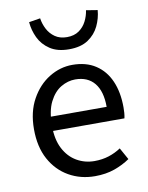

<svg xmlns="http://www.w3.org/2000/svg" viewBox="-84 -790 663 862"><g transform="rotate(-10 248.0 -358.5)"><path d="M279.4 12Q213.8 12 160.7 -18.3Q107.5 -48.6 76.4 -105.5Q45.4 -162.5 45.4 -242.9Q45.4 -322.1 77.1 -379.2Q108.7 -436.4 158.8 -467.2Q208.8 -498 264.9 -498Q327.3 -498 370.5 -469.7Q413.8 -441.5 436.1 -390.3Q458.4 -339.2 458.4 -270Q458.4 -257.5 457.5 -245.2Q456.6 -232.9 453.9 -220.8H104.3V-285.6H384.2Q384.2 -356.4 353.7 -393.9Q323.1 -431.3 266.1 -431.3Q232.7 -431.3 201 -412.7Q169.3 -394 148.5 -352.8Q127.7 -311.5 127.7 -243.7Q127.7 -181.8 149.4 -139.9Q171.2 -98 208.1 -76.6Q244.9 -55.3 288.7 -55.3Q324.2 -55.3 354.4 -65Q384.7 -74.8 409.7 -91.6L439.6 -37.7Q408.3 -16 368.7 -2Q329.1 12 279.4 12ZM263.7 -569.3Q210.7 -569.3 177 -591.7Q143.2 -614.1 126.7 -648.8Q110.3 -683.5 107.4 -720.4L159.1 -728.8Q162.8 -703.1 175.1 -679.2Q187.5 -655.3 209.5 -640Q231.5 -624.7 263.7 -624.7Q296.5 -624.7 318.4 -640Q340.3 -655.3 352.4 -679.2Q364.6 -703.1 368.2 -728.8L420 -720.4Q417.1 -683.5 400.6 -648.8Q384.1 -614.1 350.9 -591.7Q317.6 -569.3 263.7 -569.3Z"/></g></svg>

Font: Source Sans 3 VF
Style: Regular
Weight: 200
Designer: Paul D. Hunt
Foundry: Adobe
Version: Version 3.046;hotconv 1.0.118;makeotfexe 2.5.65603